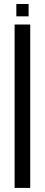

<svg xmlns="http://www.w3.org/2000/svg" viewBox="-20 -920 220 940"><path d="M51.5 0V-800H128V0ZM60 -840V-900.5H120V-840Z"/></svg>

Font: Big Shoulders Display Thin Medium
Style: Regular
Weight: 500
Version: Version 2.002